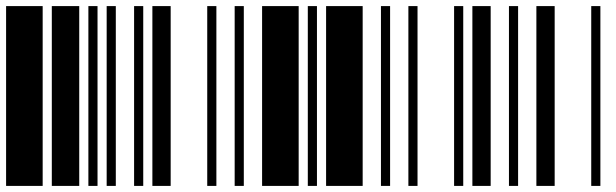

<svg xmlns="http://www.w3.org/2000/svg" viewBox="-20 -610 2020 630"><path d="M0 0V-590H120V0ZM150 0V-590H240V0ZM270 0V-590H300V0Z M330 0V-590H360V0ZM420 0V-590H450V0ZM480 0V-590H540V0Z M660 0V-590H690V0ZM750 0V-590H780V0ZM840 0V-590H960V0Z M990 0V-590H1020V0ZM1050 0V-590H1170V0ZM1230 0V-590H1260V0Z M1320 0V-590H1350V0ZM1470 0V-590H1500V0ZM1530 0V-590H1590V0Z M1650 0V-590H1680V0ZM1740 0V-590H1800V0ZM1920 0V-590H1950V0Z"/></svg>

Font: Libre Barcode 128
Style: Regular
Weight: 400
Version: Version 1.005; ttfautohint (v1.8.3)